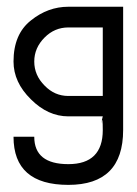

<svg xmlns="http://www.w3.org/2000/svg" viewBox="-20 -340 399 561"><path d="M179.7 -320.3Q240.2 -320.3 259.8 -320.3Q280.3 -320.3 339.8 -320.3Q339.8 -286.1 339.8 -153.3Q339.8 -19.5 339.8 40Q339.8 200.2 179.7 200.2Q19.5 200.2 19.5 59.6Q40 59.6 49.8 59.6Q59.6 59.6 80.1 59.6Q80.1 139.6 179.7 139.6Q280.3 139.6 280.3 40Q280.3 0 276.4 14.6Q273.4 29.3 280.3 0Q259.8 0 225.6 0Q191.4 0 179.7 0Q120.1 0 70.3 -49.8Q19.5 -99.6 19.5 -160.2Q19.5 -240.2 70.3 -280.3Q120.1 -320.3 179.7 -320.3ZM179.7 -259.8Q139.6 -259.8 110.4 -230.5Q80.1 -200.2 80.1 -160.2Q80.1 -120.1 110.4 -89.8Q139.6 -59.6 179.7 -59.6Q199.2 -59.6 229.5 -59.6Q259.8 -59.6 280.3 -59.6Q280.3 -80.1 280.3 -160.2Q280.3 -239.3 280.3 -259.8Q259.8 -259.8 240.2 -259.8Q219.7 -259.8 179.7 -259.8Z"/></svg>

Font: Moonwalk
Style: Regular
Weight: 400
Designer: BarCoded
Foundry: BarCoded
Version: Version 1.0